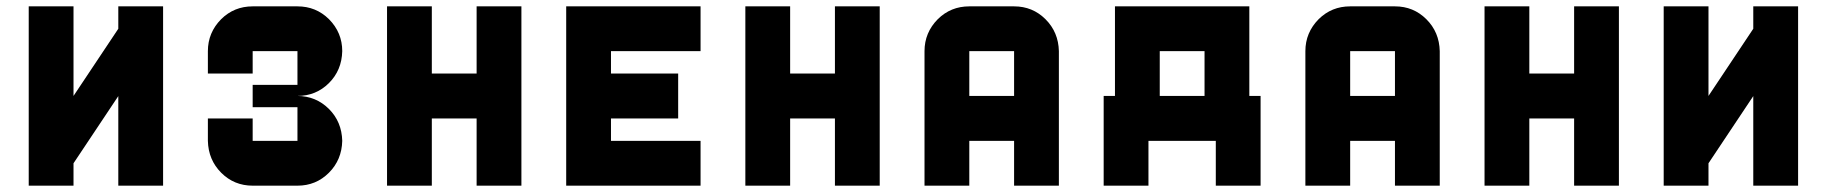

<svg xmlns="http://www.w3.org/2000/svg" viewBox="-20 -587 5775 607"><path d="M495.6 -566.9V0H354V-283.2L212.4 -70.8V0H70.8V-566.9H212.4V-283.7L354 -496.1V-566.9Z M920.4 0H778.8Q720.2 0 679.4 -40.8Q638.7 -81.5 637.2 -141.6V-212.4H778.8V-141.6H920.4V-248H778.8V-318.8H920.4V-425.3H778.8V-354.5H637.2V-425.3Q637.2 -483.9 679.2 -526.4Q720.2 -566.9 778.8 -566.9H920.4Q979 -566.9 1020 -526.4Q1062 -483.9 1062 -425.3Q1060.5 -364.7 1019.8 -324.2Q979 -283.7 920.4 -283.7Q979 -283.2 1019.8 -242.7Q1060.5 -202.1 1062 -141.6Q1060.5 -81.5 1019.8 -40.8Q979 0 920.4 0Z M1486.8 -566.9H1628.4V0H1486.8V-212.4H1345.2V0H1203.6V-566.9H1345.2V-354.5H1486.8Z M2194.8 -425.3H1911.6V-354.5H2124V-212.4H1911.6V-141.6H2194.8V0H1770V-566.9H2194.8Z M2619.6 -566.9H2761.2V0H2619.6V-212.4H2478V0H2336.4V-566.9H2478V-354.5H2619.6Z M3327.6 0H3186V-141.6H3044.4V0H2902.8V-425.3Q2902.8 -483.9 2944.8 -526.4Q2985.8 -566.9 3044.4 -566.9H3186Q3244.6 -566.9 3285.4 -526.1Q3326.2 -485.4 3327.6 -425.3ZM3186 -283.7V-425.3H3044.4V-283.7Z M3788.1 -283.7V-425.3H3646.5V-283.7ZM3929.7 -283.7H3965.3V0H3823.7V-141.6H3610.8V0H3469.2V-283.7H3504.9V-566.9H3929.7Z M4531.7 0H4390.1V-141.6H4248.5V0H4106.9V-425.3Q4106.9 -483.9 4148.9 -526.4Q4189.9 -566.9 4248.5 -566.9H4390.1Q4448.7 -566.9 4489.5 -526.1Q4530.3 -485.4 4531.7 -425.3ZM4390.1 -283.7V-425.3H4248.5V-283.7Z M4956.5 -566.9H5098.1V0H4956.5V-212.4H4814.9V0H4673.3V-566.9H4814.9V-354.5H4956.5Z M5664.6 -566.9V0H5522.9V-283.2L5381.3 -70.8V0H5239.7V-566.9H5381.3V-283.7L5522.9 -496.1V-566.9Z"/></svg>

Font: Blazma
Style: Regular
Weight: 400
Designer: GGBotNet
Version: 1.00